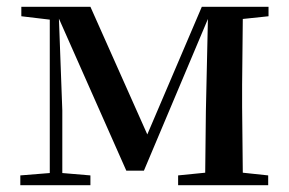

<svg xmlns="http://www.w3.org/2000/svg" viewBox="-20 -547 852 567"><path d="M127 0H247V-29L164 -36V-221L154 -492L353 -43H405L594 -491L588 -219L586 -37L506 -29V0H772V-29L697 -37L695 -232V-296L697 -491L773 -499V-527H576L415 -150L247 -527H43V-499L127 -489V-36L40 -29V0Z"/></svg>

Font: Noto Serif SC SemiBold
Style: Regular
Weight: 600
Designer: Ryoko NISHIZUKA 西塚涼子 (kana & ideographs); Frank Grießhammer (Latin, Greek & Cyrillic); Wenlong ZHANG 张文龙 (bopomofo); San
Foundry: Adobe
Version: Version 2.001;hotconv 1.1.0;makeotfexe 2.6.0